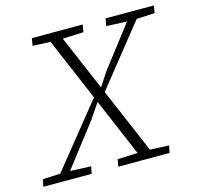

<svg xmlns="http://www.w3.org/2000/svg" viewBox="-103 -779 906 883"><g transform="rotate(-15 350.5 -337.0)"><path d="M-3 0 4 -34 103 -39H122L234 -34L227 0ZM57 0 339 -350 366 -314H340L290 -240L105 0ZM117 -639 123 -674H365L359 -639L243 -634H222ZM354 0 360 -34 478 -39H498L605 -34L598 0ZM370 -332 346 -370H370L415 -439L596 -674H643ZM468 -639 474 -674H704L698 -639L597 -634H577ZM472 0 185 -674H243L531 0Z"/></g></svg>

Font: Source Serif 4 Light
Style: Italic
Weight: 300
Italic angle: -12°
Designer: Frank Grießhammer
Foundry: Adobe Systems Incorporated
Version: Version 4.004;hotconv 1.0.116;makeotfexe 2.5.65601